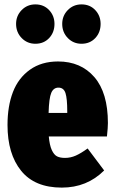

<svg xmlns="http://www.w3.org/2000/svg" viewBox="-20 -834 520 874"><path d="M141.1 -634.8Q104 -634.8 78.6 -660.9Q53.2 -687 53.2 -725.1Q53.2 -762.2 78.6 -788.1Q104 -814 141.1 -814Q179.2 -814 203.6 -788.1Q228 -762.2 228 -725.1Q228 -686.5 203.6 -660.6Q179.2 -634.8 141.1 -634.8ZM351.1 -634.8Q314 -634.8 288.6 -660.9Q263.2 -687 263.2 -725.1Q263.2 -762.2 288.6 -788.1Q314 -814 351.1 -814Q389.2 -814 413.6 -788.1Q438 -762.2 438 -725.1Q438 -686.5 413.6 -660.6Q389.2 -634.8 351.1 -634.8ZM471.2 -273.9Q471.2 -253.4 466.8 -212.9H202.1Q205.6 -173.3 215.6 -151.4Q225.6 -129.4 239.5 -122.3Q253.4 -115.2 275.9 -115.2Q301.3 -115.2 325 -125.7Q348.6 -136.2 378.9 -158.2L454.1 -58.1Q376 20 261.2 20Q138.2 20 76.2 -56.6Q14.2 -133.3 14.2 -265.1Q14.2 -350.6 38.8 -414.8Q63.5 -479 116.2 -516.6Q168.9 -554.2 244.1 -554.2Q348.1 -554.2 409.7 -482.9Q471.2 -411.6 471.2 -273.9ZM286.1 -319.8V-328.1Q286.1 -385.3 278.1 -410.2Q270 -435.1 246.1 -435.1Q223.6 -435.1 213.4 -411.4Q203.1 -387.7 201.2 -319.8Z"/></svg>

Font: Fira Sans Compressed Heavy
Style: Regular
Weight: 900
Width: 1
Designer: Carrois Corporate & Edenspiekermann AG
Foundry: Carrois Corporate GbR & Edenspiekermann AG
Version: Version 4.203;PS 004.203;hotconv 1.0.88;makeotf.lib2.5.64775